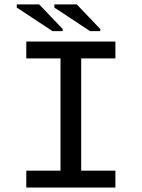

<svg xmlns="http://www.w3.org/2000/svg" viewBox="-20 -846 640 866"><path d="M98.6 -658.7H500.5V-582.5H346.2V-76.2H500.5V0H98.6V-76.2H252.9V-582.5H98.6ZM386.2 -705.6 225.1 -812V-826.2H326.2L432.1 -715.3V-705.6ZM216.8 -705.6 55.7 -812V-826.2H156.7L262.7 -715.3V-705.6Z"/></svg>

Font: Liberation Mono
Style: Regular
Weight: 400
Monospace: yes
Designer: Steve Matteson
Foundry: Ascender Corporation
Version: Version 2.1.5